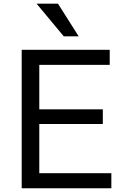

<svg xmlns="http://www.w3.org/2000/svg" viewBox="-20 -1013 654 1033"><path d="M96.7 0V-745.1H570.3V-664.1H191.4V-424.8H533.2V-345.7H191.4V-81.1H579.1V0ZM176.8 -993.2H292L403.3 -817.4H323.2Z"/></svg>

Font: Gothic A1 Medium
Style: Regular
Weight: 500
Designer: HanYang I&C Co.,Ltd.
Foundry: HanYang I&C Co.,Ltd.
Version: Version 2.50